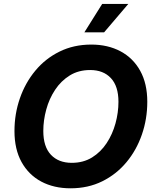

<svg xmlns="http://www.w3.org/2000/svg" viewBox="-20 -969 811 998"><path d="M346.7 9.8Q260.3 9.8 194.6 -25.1Q128.9 -60.1 92 -126.7Q55.2 -193.4 55.2 -287.6Q55.2 -377 83.3 -457.8Q111.3 -538.6 163.6 -601.6Q215.8 -664.6 289.6 -700.9Q363.3 -737.3 454.6 -737.3Q540.5 -737.3 606.2 -702.4Q671.9 -667.5 708.7 -601.1Q745.6 -534.7 745.6 -439.9Q745.6 -350.6 717.5 -269.5Q689.5 -188.5 637.2 -125.7Q585 -63 511.5 -26.6Q438 9.8 346.7 9.8ZM353 -122.6Q413.1 -122.6 458.5 -150.6Q503.9 -178.7 534.4 -225.1Q564.9 -271.5 580.3 -327.6Q595.7 -383.8 595.7 -439.9Q595.7 -521 556.4 -563Q517.1 -605 448.7 -605Q388.2 -605 342.8 -576.9Q297.4 -548.8 266.6 -502.4Q235.8 -456.1 220.5 -399.9Q205.1 -343.8 205.1 -288.1Q205.1 -206.5 244.6 -164.6Q284.2 -122.6 353 -122.6ZM418.5 -800.8 511.2 -948.7H647L521 -800.8Z"/></svg>

Font: Inter
Style: Bold Italic
Weight: 700
Italic angle: -9.39999°
Designer: Rasmus Andersson
Foundry: rsms
Version: Version 4.001;git-9221beed3